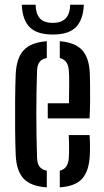

<svg xmlns="http://www.w3.org/2000/svg" viewBox="-20 -780 437 806"><path d="M46 -128.5Q44 -174.5 43.5 -236Q43 -297.5 43.5 -360Q44 -422.5 46 -470Q49.5 -537.5 80 -569.8Q110.5 -602 176.5 -607V-536.5Q154 -532 145 -518.5Q136 -505 135.5 -482Q132.5 -390 132.5 -302.2Q132.5 -214.5 135.5 -119.5Q136 -94 145.8 -80.8Q155.5 -67.5 176.5 -63.5V6.5Q108.5 2 78.8 -30.5Q49 -63 46 -128.5ZM180.5 -283V-346.5H269.5Q270.5 -388 270.5 -428.2Q270.5 -468.5 269 -482Q267 -527.5 231 -536.5V-607Q296 -601.5 325 -569.5Q354 -537.5 357 -473Q357.5 -461.5 358 -430Q358.5 -398.5 358.2 -358.8Q358 -319 356 -283ZM231 6.5V-63.5Q267 -71.5 269 -120Q270 -135 270 -159.8Q270 -184.5 268.5 -213H356Q357.5 -197 357.8 -171Q358 -145 357 -128.5Q354 -62.5 325.2 -30.2Q296.5 2 231 6.5ZM202 -635Q136 -635 105 -665.5Q74 -696 71.5 -760H129.5Q130 -724 146.5 -704Q163 -684 202 -684Q273.5 -684 274.5 -760H332Q329 -696 298.2 -665.5Q267.5 -635 202 -635Z"/></svg>

Font: Big Shoulders Stencil Text Medium
Style: Regular
Weight: 500
Designer: Patric King
Foundry: XO Type Co
Version: Version 1.000